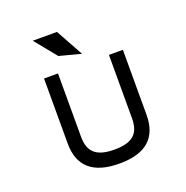

<svg xmlns="http://www.w3.org/2000/svg" viewBox="-141 -931 1041 1073"><g transform="rotate(-20 379.0 -394.5)"><path d="M312 -800H168L273 -671L402 -637ZM541 -204C541 -113 499 -72 390 -72C281 -72 238 -114 238 -204V-580H155V-194C155 -60 230 11 390 11C550 11 624 -60 624 -194V-580H541Z"/></g></svg>

Font: Charger Monospace
Style: Regular
Weight: 400
Designer: Jasper
Foundry: Cannot Into Space Fonts
Version: Version 0.980